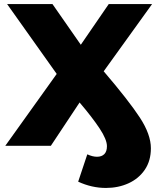

<svg xmlns="http://www.w3.org/2000/svg" viewBox="-20 -720 785 948"><path d="M260 -355 15 -700H239L379 -499L517 -700H731L492 -368Q616 -223 670.5 -139.5Q725 -56 725 12Q725 74 695 118Q665 162 614.5 185Q564 208 503 208Q433 208 366 177L411 42Q437 54 459 54Q482 54 495 41Q508 28 508 2Q508 -31 472 -85.5Q436 -140 373 -214L231 0H6Z"/></svg>

Font: Chess Sans ExtraBold
Style: Regular
Weight: 800
Designer: Wolf Bōese
Foundry: Wolf Bōese
Version: Version 7.223